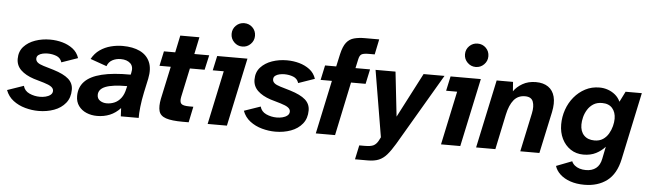

<svg xmlns="http://www.w3.org/2000/svg" viewBox="-54 -970 4693 1390"><g transform="rotate(5 2292.0 -274.5)"><path d="M241 13Q193 13 144 -0.5Q95 -14 57 -43Q19 -72 2 -118L121 -159Q130 -123 166 -106.5Q202 -90 243 -90Q264 -90 284.5 -95Q305 -100 319.5 -111.5Q334 -123 334 -141Q334 -158 317 -170.5Q300 -183 263 -194L188 -216Q127 -236 93 -269Q59 -302 59 -350Q59 -404 91 -439Q123 -474 173.5 -491.5Q224 -509 281 -509Q328 -509 371 -497Q414 -485 447 -460Q480 -435 494 -393L376 -352Q366 -384 336 -395.5Q306 -407 272 -407Q254 -407 236 -403Q218 -399 205.5 -389.5Q193 -380 193 -363Q193 -347 206.5 -335.5Q220 -324 250 -315L324 -293Q399 -270 434 -239Q469 -208 469 -161Q469 -103 437.5 -64Q406 -25 354 -6Q302 13 241 13Z M667 12Q625 12 589.5 -3Q554 -18 532.5 -47.5Q511 -77 511 -119Q511 -183 551 -225Q591 -267 674 -287.5Q757 -308 884 -307L887 -320Q898 -366 873 -389.5Q848 -413 803 -413Q769 -413 742 -398.5Q715 -384 704 -353L585 -395Q608 -437 644 -462Q680 -487 723 -498Q766 -509 808 -509Q883 -509 934 -484.5Q985 -460 1006.5 -411Q1028 -362 1013 -289L991 -187Q979 -130 973.5 -80Q968 -30 969 0H839L836 -60Q802 -23 759.5 -5.5Q717 12 667 12ZM729 -85Q758 -85 785 -96.5Q812 -108 832.5 -134.5Q853 -161 862 -206L866 -222Q759 -222 709 -202Q659 -182 659 -140Q659 -113 680 -99Q701 -85 729 -85Z M1288 0Q1208 0 1166.5 -14Q1125 -28 1115.5 -62Q1106 -96 1117 -152L1168 -389H1086L1109 -496H1191L1217 -620H1356L1330 -496H1438L1414 -389H1307L1262 -178Q1255 -143 1267.5 -129Q1280 -115 1326 -115H1356L1332 0Z M1470 0 1553 -390H1473L1496 -496H1716L1610 0ZM1671 -580Q1636 -580 1611 -605Q1586 -630 1586 -665Q1586 -701 1611 -725.5Q1636 -750 1671 -750Q1707 -750 1731.5 -725.5Q1756 -701 1756 -665Q1756 -630 1731 -605Q1706 -580 1671 -580Z M1962 13Q1914 13 1865 -0.5Q1816 -14 1778 -43Q1740 -72 1723 -118L1842 -159Q1851 -123 1887 -106.5Q1923 -90 1964 -90Q1985 -90 2005.5 -95Q2026 -100 2040.5 -111.5Q2055 -123 2055 -141Q2055 -158 2038 -170.5Q2021 -183 1984 -194L1909 -216Q1848 -236 1814 -269Q1780 -302 1780 -350Q1780 -404 1812 -439Q1844 -474 1894.5 -491.5Q1945 -509 2002 -509Q2049 -509 2092 -497Q2135 -485 2168 -460Q2201 -435 2215 -393L2097 -352Q2087 -384 2057 -395.5Q2027 -407 1993 -407Q1975 -407 1957 -403Q1939 -399 1926.5 -389.5Q1914 -380 1914 -363Q1914 -347 1927.5 -335.5Q1941 -324 1971 -315L2045 -293Q2120 -270 2155 -239Q2190 -208 2190 -161Q2190 -103 2158.5 -64Q2127 -25 2075 -6Q2023 13 1962 13Z M2256 0 2339 -389H2257L2280 -496H2361L2381 -587Q2394 -644 2416 -672Q2438 -700 2472 -709Q2506 -718 2550 -718H2654L2631 -607H2588Q2551 -607 2536 -598.5Q2521 -590 2515 -560L2501 -496H2607L2584 -389H2478L2396 0Z M2555 162 2577 59H2615Q2660 59 2680 49Q2700 39 2714 14L2728 -13L2647 -496H2792L2828 -172L2996 -496H3148L2842 25Q2812 75 2786 105Q2760 135 2728 148.5Q2696 162 2647 162Z M3166 0 3249 -390H3169L3192 -496H3412L3306 0ZM3367 -580Q3332 -580 3307 -605Q3282 -630 3282 -665Q3282 -701 3307 -725.5Q3332 -750 3367 -750Q3403 -750 3427.5 -725.5Q3452 -701 3452 -665Q3452 -630 3427 -605Q3402 -580 3367 -580Z M3421 0 3527 -496H3646L3651 -428Q3673 -461 3714.5 -485Q3756 -509 3812 -509Q3866 -509 3901 -485Q3936 -461 3948 -415Q3960 -369 3946 -302L3881 0H3742L3802 -281Q3813 -333 3800.5 -366.5Q3788 -400 3742 -400Q3691 -400 3660.5 -363Q3630 -326 3615 -256L3561 0Z M4224 201Q4167 201 4122 185.5Q4077 170 4048 143Q4019 116 4009 83L4123 39Q4130 56 4145 68.5Q4160 81 4181 87.5Q4202 94 4227 94Q4271 94 4300 71.5Q4329 49 4338 2L4356 -87Q4329 -56 4290 -36Q4251 -16 4199 -16Q4146 -16 4105.5 -43Q4065 -70 4042.5 -116Q4020 -162 4020 -220Q4020 -275 4038 -327Q4056 -379 4090 -420Q4124 -461 4170.5 -485.5Q4217 -510 4274 -510Q4306 -510 4335.5 -499.5Q4365 -489 4388.5 -469.5Q4412 -450 4426 -420L4464 -496H4582L4478 -7Q4455 101 4389 151Q4323 201 4224 201ZM4270 -125Q4306 -125 4331 -141.5Q4356 -158 4371.5 -184.5Q4387 -211 4394.5 -240Q4402 -269 4402 -294Q4402 -341 4376.5 -370.5Q4351 -400 4302 -400Q4264 -400 4238 -383Q4212 -366 4196 -339.5Q4180 -313 4173 -284.5Q4166 -256 4166 -232Q4166 -182 4193.5 -153.5Q4221 -125 4270 -125Z"/></g></svg>

Font: Atkinson Hyperlegible Next
Style: Bold Italic
Weight: 700
Italic angle: -12°
Designer: Elliott Scott, Megan Eiswerth, Linus Boman, Theodore Petrosky, Letters from Sweden
Foundry: Applied Design Works, Letters from Sweden
Version: Version 2.001